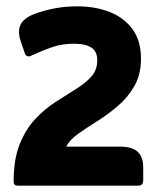

<svg xmlns="http://www.w3.org/2000/svg" viewBox="-20 -586 502 606"><path d="M189 -123H362Q432 -123 432 -59V-17Q432 0 416 0H36Q23 0 23 -13Q23 -83 42 -130.5Q61 -178 91 -210Q121 -242 155 -264Q189 -286 219 -304.5Q249 -323 268 -344Q287 -365 287 -396Q287 -424 268 -436Q249 -448 215 -448Q179 -448 150.5 -439Q122 -430 85 -413Q81 -412 78 -410Q75 -408 70 -408Q61 -408 58 -419L45 -457Q35 -488 45 -508.5Q55 -529 89 -542Q118 -553 152 -559.5Q186 -566 224 -566Q281 -566 326.5 -548Q372 -530 398.5 -493.5Q425 -457 425 -401Q425 -351 404.5 -315Q384 -279 352.5 -252Q321 -225 287.5 -204Q254 -183 227 -164Q200 -145 189 -123Z"/></svg>

Font: Zain Black
Style: Regular
Weight: 900
Designer: Zain,Boutros
Foundry: Mobile Telecommunications Company (Zain), 2024
Version: Version 1.50; ttfautohint (v1.8.4)